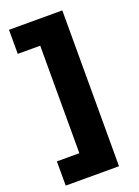

<svg xmlns="http://www.w3.org/2000/svg" viewBox="-163 -775 733 1012"><g transform="rotate(-20 203.5 -269.0)"><path d="M322 168H149H23V32H149V-571H23V-706H322Z"/></g></svg>

Font: Work Sans ExtraBold
Style: Regular
Weight: 800
Designer: Wei Huang
Foundry: Wei Huang
Version: Version 1.500